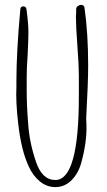

<svg xmlns="http://www.w3.org/2000/svg" viewBox="-20 -757 435 784"><path d="M47 -401Q44 -343 54 -255Q66 -145 97 -78Q114 -40 142.5 -16.5Q171 7 206 7Q244 7 272 -21Q300 -49 312 -93Q335 -177 333 -246L332 -275Q340 -421 340 -489Q340 -621 325 -726Q323 -737 311 -737Q304 -737 297.5 -732Q291 -727 291 -720V-705Q290 -698 290 -690Q290 -650 296 -570Q302 -490 302 -450V-385V-364Q302 -22 206 -22Q152 -22 127 -96Q100 -175 95 -252Q89 -324 89 -389V-420V-443Q89 -480 93 -535Q96 -596 96 -627Q96 -661 88 -720Q86 -731 75 -731Q64 -731 63 -719Q47 -544 47 -425Z"/></svg>

Font: Neythal
Style: Regular
Weight: 400
Designer: Tharique Azeez
Foundry: Tharique Azeez
Version: Version 0.44